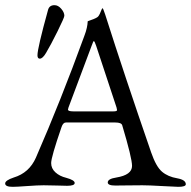

<svg xmlns="http://www.w3.org/2000/svg" viewBox="-22 -718 739 743"><path d="M156 -513Q143 -491 132 -491Q123 -491 123 -504Q123 -532 164 -680Q169 -698 189 -698Q203 -698 215 -684Q227 -670 227 -657Q227 -650 200.5 -596.5Q174 -543 156 -513ZM333 -542 243 -302Q241 -296 241 -294Q241 -287 262 -287H417Q431 -287 431 -292Q431 -294 429 -302L350 -541Q344 -559 341 -559Q339 -559 333 -542ZM668 5Q656 5 605 2Q554 -1 529 -1Q508 -1 471 -0.5Q434 0 424 0Q395 0 395 -12Q395 -26 428 -31Q489 -41 489 -76Q489 -106 451 -233Q448 -244 424 -244H233Q222 -244 216 -226Q176 -110 176 -87Q176 -66 192.5 -51Q209 -36 234 -30Q267 -21 267 -10Q267 1 238 1Q231 1 199.5 0Q168 -1 147 -1Q124 -1 83 2Q42 5 27 5Q-2 5 -2 -8Q-2 -20 31 -31Q91 -49 117 -108Q213 -328 304 -578Q311 -596 314 -610.5Q317 -625 317 -630.5Q317 -636 318 -636Q345 -645 354 -651Q360 -655 364 -664Q368 -673 370.5 -679.5Q373 -686 375 -686Q377 -686 385 -662Q459 -429 563 -128Q582 -73 605 -53.5Q628 -34 664 -28Q697 -22 697 -5Q697 5 668 5Z"/></svg>

Font: EB Garamond SC 12
Style: Regular
Weight: 400
Version: Version 0.016 ; ttfautohint (v0.97) -l 8 -r 50 -G 200 -x 0 -